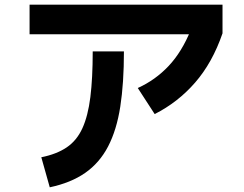

<svg xmlns="http://www.w3.org/2000/svg" viewBox="-20 -749 1040 818"><path d="M639 -263 567 -374Q642 -408 698.5 -468Q755 -528 793 -622L817 -603H106V-729H928V-607Q885 -482 811.5 -397.5Q738 -313 639 -263ZM192 49 156 -79Q221 -92 264 -121Q307 -150 331 -202.5Q355 -255 365 -335.5Q375 -416 375 -530H508Q508 -395 492.5 -295Q477 -195 440.5 -125Q404 -55 343 -12.5Q282 30 192 49Z"/></svg>

Font: Murecho Thin SemiBold
Style: Regular
Weight: 600
Version: Version 1.010